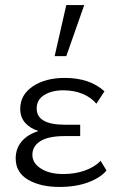

<svg xmlns="http://www.w3.org/2000/svg" viewBox="-20 -731 459 759"><path d="M42 -105Q42 -143 65 -171Q88 -199 132 -213Q98 -224 79 -246Q60 -268 60 -301Q60 -356 109.5 -389.5Q159 -423 236 -423Q335 -423 393 -370L361 -321Q340 -346 306.5 -360Q273 -374 230 -374Q185 -374 155 -355.5Q125 -337 125 -302Q125 -270 153 -254Q181 -238 236 -238H297V-193H236Q171 -193 139.5 -173Q108 -153 108 -119Q108 -86 142 -64.5Q176 -43 230 -43Q276 -43 314.5 -56.5Q353 -70 378 -95L401 -57Q378 -29 329.5 -10.5Q281 8 214 8Q140 8 91 -20.5Q42 -49 42 -105ZM242 -711H313L242 -509H196Z"/></svg>

Font: LXGW Bright GB
Style: Regular
Weight: 400
Designer: Christian Thalmann (Catharsis Fonts)
Foundry: LXGW / Christian Thalmann (Catharsis Fonts) / Fontworks Inc.
Version: Version 5.510